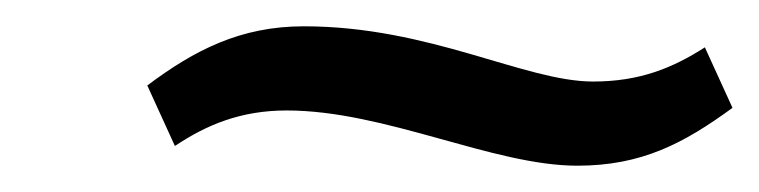

<svg xmlns="http://www.w3.org/2000/svg" viewBox="-20 -352 577 146"><path d="M92 -287 113 -241C137 -257 163 -268 198 -268C273 -268 355 -226 419 -226C468 -226 500 -243 537 -270L516 -316C491 -300 466 -290 431 -290C379 -290 307 -332 211 -332C163 -332 128 -314 92 -287Z"/></svg>

Font: Charger Sport
Style: LitExtObl
Weight: 300
Designer: Jasper
Foundry: Cannot Into Space Fonts
Version: Version 1.1